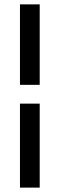

<svg xmlns="http://www.w3.org/2000/svg" viewBox="-20 -731 280 883"><path d="M71.8 131.8V-254.4H162.6V131.8ZM162.6 -340.8H71.8V-710.9H162.6Z"/></svg>

Font: Vazir
Style: Regular
Weight: 400
Designer: Saber Rastikerdar
Foundry: Saber Rastikerdar
Version: Version 30.0.0